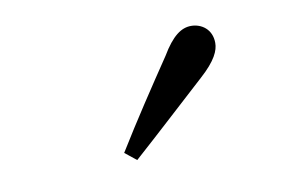

<svg xmlns="http://www.w3.org/2000/svg" viewBox="-38 -878 511 330"><g transform="rotate(-10 217.5 -713.5)"><path d="M159 -624 179 -608C225 -649 268 -689 311 -728C339 -753 346 -770 346 -783C346 -807 328 -819 310 -819C293 -819 277 -808 258 -776C225 -727 191 -676 159 -624Z"/></g></svg>

Font: Source Han Serif K
Style: Regular
Weight: 400
Designer: Ryoko NISHIZUKA 西塚涼子 (kana & ideographs); Frank Grießhammer (Latin, Greek & Cyrillic); Wenlong ZHANG 张文龙 (bopomofo); San
Foundry: Adobe Systems Incorporated
Version: Version 1.001;PS 1.001;hotconv 16.6.54;makeotf.lib2.5.65590